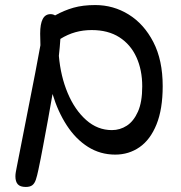

<svg xmlns="http://www.w3.org/2000/svg" viewBox="-20 -606 717 760"><path d="M624 -265Q624 -174 599.5 -113.5Q575 -53 532.5 -23.5Q490 6 436 6Q377 6 328.5 -24.5Q280 -55 244.5 -109.5Q209 -164 188 -234Q180 -186 170 -132.5Q160 -79 150.5 -27.5Q141 24 132 66Q127 90 122 105Q117 120 108 127Q99 134 82 134Q60 134 50.5 123.5Q41 113 41 92Q41 84 42.5 75.5Q44 67 46 57L120 -320L140 -427Q140 -439 139.5 -450.5Q139 -462 139 -473Q139 -511 149 -530.5Q159 -550 180 -550Q190 -550 198 -545Q234 -565 271 -575.5Q308 -586 357 -586Q429 -586 489.5 -548.5Q550 -511 587 -439.5Q624 -368 624 -265ZM543 -264Q543 -329 520 -379.5Q497 -430 452.5 -458.5Q408 -487 343 -487Q309 -487 278.5 -478.5Q248 -470 219 -452Q218 -436 216.5 -419.5Q215 -403 213 -385Q220 -304 248 -237.5Q276 -171 321 -131Q366 -91 423 -91Q455 -91 482 -108.5Q509 -126 526 -164Q543 -202 543 -264Z"/></svg>

Font: Playpen Sans Hebrew
Style: Regular
Weight: 400
Designer: Tom Grace, Laura Meseguer, Veronika Burian, José Scaglione
Foundry: TypeTogether
Version: Version 2.000